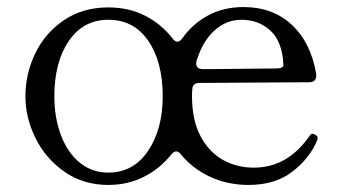

<svg xmlns="http://www.w3.org/2000/svg" viewBox="-20 -510 974 544"><path d="M880 -119Q880 -115 877 -109Q856 -60 807.5 -23Q759 14 684 14Q626 14 576.5 -8.5Q527 -31 493 -72Q487 -81 479 -81Q473 -81 465 -72Q433 -32 387.5 -9Q342 14 287 14Q216 14 162.5 -23.5Q109 -61 80.5 -119Q52 -177 52 -237Q52 -301 80 -359Q108 -417 161.5 -453Q215 -489 287 -489Q345 -489 391 -465.5Q437 -442 469 -401Q475 -392 483 -392Q490 -392 497 -402Q526 -443 570 -466.5Q614 -490 670 -490Q753 -490 807 -439.5Q861 -389 876 -300V-296Q876 -277 856 -277L546 -275Q525 -275 525 -257Q524 -251 524 -238Q524 -169 548.5 -123.5Q573 -78 612.5 -56.5Q652 -35 699 -35Q795 -35 857 -125Q861 -131 866 -131Q869 -131 875 -127Q880 -124 880 -119ZM441 -237Q441 -335 400 -394.5Q359 -454 287 -454Q216 -454 175 -394Q134 -334 134 -237Q134 -177 152.5 -127.5Q171 -78 205.5 -49.5Q240 -21 287 -21Q358 -21 399.5 -82.5Q441 -144 441 -237ZM537 -338Q536 -335 536 -330Q536 -314 555 -314L762 -316Q783 -316 783 -326Q780 -392 746.5 -423Q713 -454 664 -454Q621 -454 587.5 -423.5Q554 -393 537 -338Z"/></svg>

Font: Shippori Mincho B1
Style: Regular
Weight: 400
Designer: FONTDASU
Foundry: FONTDASU / Google Inc. / but / Adobe
Version: Version 3.110; ttfautohint (v1.8.3)